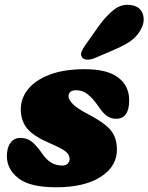

<svg xmlns="http://www.w3.org/2000/svg" viewBox="-20 -778 628 813"><path d="M243 -77Q259 -77 267 -85.5Q275 -94 275 -105Q274.5 -122.5 258.5 -136Q242.5 -149.5 190 -172Q127 -199 98.8 -229.5Q70.5 -260 68 -310Q66.5 -358.5 97 -398Q127.5 -437.5 188.5 -461.2Q249.5 -485 339 -485Q434.5 -485 480.8 -449.5Q527 -414 527 -354Q527 -275 472 -275Q450.5 -275 433.2 -286.8Q416 -298.5 395 -330Q373.5 -361 351.8 -378.5Q330 -396 303 -396Q270 -396 270 -369Q271.5 -355 288.2 -337.5Q305 -320 352 -295Q399 -270.5 425.5 -249.2Q452 -228 463 -204.5Q474 -181 475 -150Q478 -76.5 409 -30.8Q340 15 218 15Q106.5 15 57.5 -23.5Q8.5 -62 9 -119Q10 -155 25.2 -174.5Q40.5 -194 66 -194Q94.5 -194 114.5 -178Q134.5 -162 154 -134Q176.5 -100.5 197.8 -88.8Q219 -77 243 -77ZM397 -666Q429 -711 462.8 -737.2Q496.5 -763.5 538 -756Q573 -749.5 583.8 -721.2Q594.5 -693 580.5 -661.5Q566.5 -631 541.2 -610.5Q516 -590 468.5 -569.5L380 -531.5Q364 -525 348.8 -525.5Q333.5 -526 327.5 -535.5Q320 -546.5 325.5 -559.8Q331 -573 342 -588Z"/></svg>

Font: Fraunces 9pt SuperSoft Black
Style: Italic
Weight: 900
Italic angle: -16°
Version: Version 1.000;[0bf87f6ff]